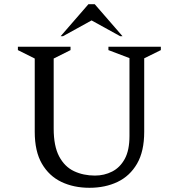

<svg xmlns="http://www.w3.org/2000/svg" viewBox="-20 -882 849 912"><path d="M405 10Q330 10 271.5 -18Q213 -46 179 -104.5Q145 -163 145 -256V-604L65 -644V-660H315V-644L235 -604V-271Q235 -188 261 -139Q287 -90 331.5 -69Q376 -48 431 -48Q475 -48 512.5 -67Q550 -86 572.5 -127Q595 -168 595 -236V-606L495 -644V-660H744V-644L665 -605V-256Q665 -163 631 -104.5Q597 -46 538.5 -18Q480 10 405 10ZM268 -710 400 -862H430L562 -710H551L415 -785L279 -710Z"/></svg>

Font: Spectral
Style: Regular
Weight: 400
Designer: Jean-Baptiste Levee
Foundry: Production Type
Version: Version 2.001